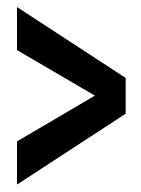

<svg xmlns="http://www.w3.org/2000/svg" viewBox="-20 -508 390 531"><path d="M27 2.5 327.5 -193.5V-292.5L27 -488.5V-369.5L242.5 -243.5L27 -117Z"/></svg>

Font: Anybody SemiCondensed SemiBold
Style: Regular
Weight: 600
Width: 4
Version: Version 1.113;gftools[0.9.25]